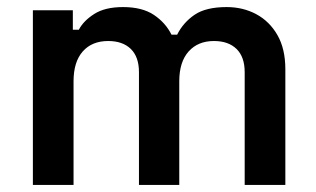

<svg xmlns="http://www.w3.org/2000/svg" viewBox="-20 -523 895 543"><path d="M73 0V-494H186V-439H203Q216 -464 246.5 -483.5Q277 -503 328 -503Q382 -503 415 -481Q448 -459 465 -425H481Q498 -459 530 -481Q562 -503 621 -503Q667 -503 704.5 -483Q742 -463 764.5 -424Q787 -385 787 -327V0H672V-319Q672 -362 649 -384.5Q626 -407 585 -407Q540 -407 513.5 -377.5Q487 -348 487 -293V0H373V-319Q373 -362 350 -384.5Q327 -407 286 -407Q240 -407 214 -377.5Q188 -348 188 -293V0Z"/></svg>

Font: Space Grotesk SemiBold
Style: Regular
Weight: 600
Designer: Florian Karsten
Foundry: Florian Karsten
Version: Version 2.000